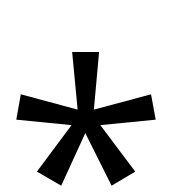

<svg xmlns="http://www.w3.org/2000/svg" viewBox="-20 -1030 537 599"><path d="M289.1 -867.7 272.9 -688 451.2 -735.8 465.8 -656.7 293 -639.6 401.9 -494.6 328.1 -450.7 246.1 -614.7 170.9 -450.7 95.2 -494.6 203.1 -639.6 30.8 -656.7 44.9 -735.8 222.2 -688 205.1 -867.7ZM170.4 -750ZM170.4 -1009.8Z"/></svg>

Font: Noto Sans Oriya UI
Style: Regular
Weight: 400
Designer: Monotype Design Team
Foundry: Monotype Imaging Inc.
Version: Version 1.01